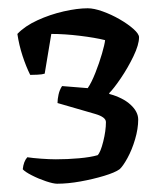

<svg xmlns="http://www.w3.org/2000/svg" viewBox="-20 -790 388 464"><path d="M118 -346Q109 -346 91 -352Q73 -358 56.5 -366.5Q40 -375 35 -381Q37 -400 46 -410Q59 -408 79.5 -406.5Q100 -405 115 -405Q143 -405 171 -407.5Q199 -410 216 -415Q223 -422 229.5 -448Q236 -474 236 -495Q236 -507 210.5 -514.5Q185 -522 119 -541Q119 -550 121.5 -561.5Q124 -573 130 -582L192 -577Q201 -590 210.5 -614Q220 -638 226.5 -660.5Q233 -683 234 -693Q210 -699 173 -703.5Q136 -708 104 -708L88 -612Q82 -610 70.5 -609.5Q59 -609 53 -609Q43 -629 34.5 -655Q26 -681 22 -708Q40 -727 70.5 -741Q101 -755 134 -762.5Q167 -770 192 -770Q207 -770 228 -762.5Q249 -755 269 -743.5Q289 -732 302.5 -720Q316 -708 316 -700Q316 -682 302.5 -654Q289 -626 272 -601Q255 -576 244 -565V-563Q277 -554 295.5 -537Q314 -520 314 -501Q314 -479 306.5 -453.5Q299 -428 288 -408Q277 -388 269 -381Q258 -373 231.5 -365Q205 -357 174.5 -351.5Q144 -346 118 -346Z"/></svg>

Font: Texturina
Style: Regular
Weight: 400
Designer: Guillermo Torres Carreño
Foundry: Omnibus-Type
Version: Version 1.002; ttfautohint (v1.8.3)